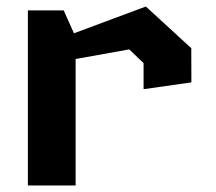

<svg xmlns="http://www.w3.org/2000/svg" viewBox="-20 -566 660 586"><path d="M418.2 -373.5 374.4 -415.2 134.2 -372.2V-437.8L425.1 -546.1L563.8 -418.9L564.1 -314.6L418.2 -293.8ZM65.1 -534.2H174.4L210.8 -453.2V0H65.1Z"/></svg>

Font: Monaspace Krypton Var ExLight
Style: Regular
Weight: 200
Designer: Riley Cran and the Lettermatic Team
Version: Version 1.200 (Monaspace Krypton Var)